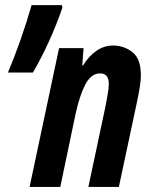

<svg xmlns="http://www.w3.org/2000/svg" viewBox="-20 -734 595 754"><path d="M96.2 0 211.9 -544.9H308.1L303.2 -477.1H306.2Q328.6 -513.7 358.6 -534.4Q388.7 -555.2 423.8 -555.2Q466.8 -555.2 500 -529.3Q533.2 -503.4 533.2 -439Q533.2 -420.9 529.8 -397.9Q526.4 -375 521 -348.1L446.8 0H327.1L395 -319.8Q399.4 -343.3 403.3 -365.7Q407.2 -388.2 407.2 -404.8Q407.2 -445.8 373 -445.8Q337.9 -445.8 315.2 -402.3Q292.5 -358.9 276.9 -287.1L216.8 0ZM11.2 -449.2Q64.9 -577.1 104 -713.9H223.1L225.1 -704.1Q200.7 -633.3 171.1 -568.8Q141.6 -504.4 109.4 -449.2Z"/></svg>

Font: Open Sans Condensed
Style: Bold Italic
Weight: 700
Width: 3
Italic angle: -12°
Designer: Monotype Design Team
Foundry: Monotype Imaging Inc.
Version: Version 3.003; ttfautohint (v1.8.4)